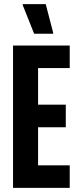

<svg xmlns="http://www.w3.org/2000/svg" viewBox="-20 -908 384 928"><path d="M43 -688H317V-579H164V-402H298V-293H164V-109H317V0H43ZM90 -883V-888H201L237 -750V-745H145Z"/></svg>

Font: Saira ExtraCondensed
Style: Bold
Weight: 700
Width: 2
Designer: Hector Gatti with collaboration of the Omnibus-Type team
Foundry: Omnibus-Type
Version: Version 0.072; ttfautohint (v1.8)